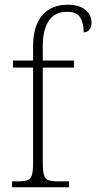

<svg xmlns="http://www.w3.org/2000/svg" viewBox="-20 -792 407 812"><path d="M31 0V-25H55Q81 -25 95 -29.5Q109 -34 114.5 -50.5Q120 -67 120 -103V-506H35V-536H120V-597Q120 -682 158.5 -727Q197 -772 266 -772Q315 -772 341 -750.5Q367 -729 367 -698Q367 -677 357.5 -666Q348 -655 334 -655Q334 -692 320 -717Q306 -742 263 -742Q211 -742 186 -703.5Q161 -665 161 -599V-536H293V-506H161V-103Q161 -67 166.5 -50.5Q172 -34 186 -29.5Q200 -25 227 -25H272V0Z"/></svg>

Font: Noto Serif Tamil SemiCondensed ExtraLight
Style: Regular
Weight: 200
Width: 4
Designer: Indian Type Foundry, Tom Grace, and the Monotype Design Team
Foundry: Monotype Imaging Inc.
Version: Version 2.004; ttfautohint (v1.8.4.7-5d5b)